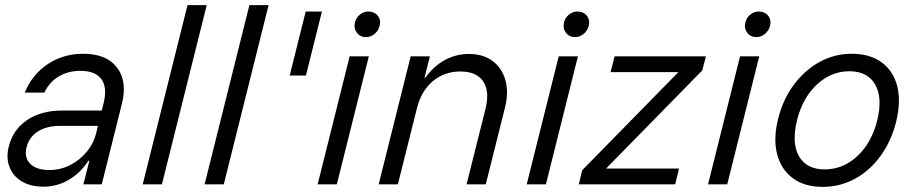

<svg xmlns="http://www.w3.org/2000/svg" viewBox="-20 -720 3573 750"><path d="M149.2 9.2Q100 9.2 65.4 -11.2Q30.8 -31.7 17.1 -67.5Q3.3 -103.3 14.2 -147.5Q30.8 -214.2 86.3 -251.3Q141.7 -288.3 223.3 -288.3H377.5L384.2 -315Q400 -376.7 376.7 -410Q353.3 -443.3 294.2 -443.3Q246.7 -443.3 210 -421.7Q173.3 -400 153.3 -358.3H76.7Q105.8 -429.2 166.7 -469.6Q227.5 -510 305 -510Q395.8 -510 437.1 -456.2Q478.3 -402.5 455.8 -313.3L377.5 0H305.8L329.2 -92.5H325.8Q293.3 -43.3 247.9 -17.1Q202.5 9.2 149.2 9.2ZM172.5 -55.8Q215.8 -55.8 253.8 -75Q291.7 -94.2 319.2 -127.5Q346.7 -160.8 356.7 -204.2L362.5 -228.3H214.2Q161.7 -228.3 127.5 -206.2Q93.3 -184.2 83.3 -143.3Q74.2 -104.2 98.3 -80Q122.5 -55.8 172.5 -55.8Z M537.5 0 712.5 -700H787.5L612.5 0Z M779.2 0 954.2 -700H1029.2L854.2 0Z M1111.7 -425 1174.2 -675H1237.5L1175 -425Z M1220.8 0 1345.8 -500H1420.8L1295.8 0ZM1410 -575Q1386.7 -575 1373.8 -592.5Q1360.8 -610 1366.7 -632.5Q1370.8 -650.8 1385.8 -662.9Q1400.8 -675 1418.3 -675Q1442.5 -675 1455.8 -658.3Q1469.2 -641.7 1462.5 -617.5Q1457.5 -599.2 1442.5 -587.1Q1427.5 -575 1410 -575Z M1459.2 0 1584.2 -500H1659.2L1638.3 -416.7H1641.7Q1675 -462.5 1718.3 -485.8Q1761.7 -509.2 1811.7 -509.2Q1867.5 -509.2 1904.2 -481.7Q1940.8 -454.2 1954.2 -407.1Q1967.5 -360 1952.5 -299.2L1877.5 0H1802.5L1876.7 -295.8Q1893.3 -363.3 1867.5 -402.1Q1841.7 -440.8 1778.3 -440.8Q1715.8 -440.8 1670.4 -402.5Q1625 -364.2 1608.3 -295.8L1534.2 0Z M2037.5 0 2162.5 -500H2237.5L2112.5 0ZM2226.7 -575Q2203.3 -575 2190.4 -592.5Q2177.5 -610 2183.3 -632.5Q2187.5 -650.8 2202.5 -662.9Q2217.5 -675 2235 -675Q2259.2 -675 2272.5 -658.3Q2285.8 -641.7 2279.2 -617.5Q2274.2 -599.2 2259.2 -587.1Q2244.2 -575 2226.7 -575Z M2240.8 0 2254.2 -55 2630 -438.3H2365L2380.8 -500H2737.5L2723.3 -445L2347.5 -61.7H2632.5L2617.5 0Z M2745.8 0 2870.8 -500H2945.8L2820.8 0ZM2935 -575Q2911.7 -575 2898.8 -592.5Q2885.8 -610 2891.7 -632.5Q2895.8 -650.8 2910.8 -662.9Q2925.8 -675 2943.3 -675Q2967.5 -675 2980.8 -658.3Q2994.2 -641.7 2987.5 -617.5Q2982.5 -599.2 2967.5 -587.1Q2952.5 -575 2935 -575Z M3193.3 10Q3122.5 10 3076.7 -24.2Q3030.8 -58.3 3015.4 -118.8Q3000 -179.2 3020 -257.5Q3039.2 -333.3 3081.7 -390Q3124.2 -446.7 3182.1 -478.3Q3240 -510 3306.7 -510Q3378.3 -510 3424.2 -476.2Q3470 -442.5 3485 -382.5Q3500 -322.5 3480 -242.5Q3460.8 -166.7 3418.8 -109.6Q3376.7 -52.5 3318.8 -21.2Q3260.8 10 3193.3 10ZM3201.7 -58.3Q3273.3 -58.3 3329.2 -110.4Q3385 -162.5 3406.7 -250Q3428.3 -337.5 3398.8 -389.6Q3369.2 -441.7 3297.5 -441.7Q3226.7 -441.7 3170.8 -389.6Q3115 -337.5 3093.3 -250Q3071.7 -161.7 3100.8 -110Q3130 -58.3 3201.7 -58.3Z"/></svg>

Font: Funnel Sans Light
Style: Italic
Weight: 300
Italic angle: -14.036°
Designer: NORD ID, Kristian Moeller
Foundry: Dicotype
Version: Version 1.000